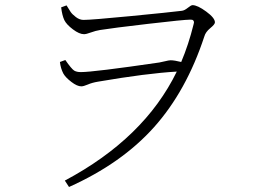

<svg xmlns="http://www.w3.org/2000/svg" viewBox="-20 -705 1040 762"><path d="M222.7 -675.8 244.1 -683.6Q253.9 -667 260.3 -657.7Q266.6 -648.4 281.2 -637.2Q295.9 -626 311.5 -626Q342.8 -626 498.5 -641.1Q654.3 -656.2 701.2 -662.1Q711.9 -663.1 725.1 -673.8Q738.3 -684.6 744.1 -684.6Q763.7 -684.6 798.3 -659.2Q833 -633.8 833 -616.2Q833 -608.4 814.5 -593.3Q795.9 -578.1 791 -560.5Q719.7 -343.8 591.3 -200.2Q462.9 -56.6 253.9 37.1L237.3 11.7Q552.7 -156.2 681.6 -420.9Q562.5 -414.1 369.1 -380.9Q345.7 -377 328.6 -369.6Q311.5 -362.3 302.7 -362.3Q286.1 -362.3 263.2 -379.9Q240.2 -397.5 231.4 -413.1Q220.7 -433.6 217.8 -459L239.3 -466.8Q263.7 -431.6 274.4 -424.8Q284.2 -418.9 300.8 -418.9Q351.6 -418.9 612.3 -457Q619.1 -458 634.8 -461.9Q650.4 -465.8 657.2 -465.8Q671.9 -465.8 699.2 -459Q728.5 -528.3 748 -607.4Q751 -616.2 749 -620.6Q747.1 -625 744.1 -626Q741.2 -627 734.4 -627Q710.9 -627 568.4 -610.4Q425.8 -593.8 377 -585.9Q359.4 -583 340.8 -576.2Q322.3 -569.3 313.5 -569.3Q294.9 -569.3 269.5 -588.4Q244.1 -607.4 235.4 -625Q226.6 -643.6 222.7 -675.8Z"/></svg>

Font: GenYoMin TW TTF ExtraLight
Style: Regular
Weight: 250
Version: Version 1.300